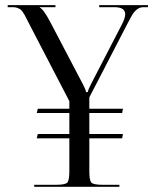

<svg xmlns="http://www.w3.org/2000/svg" viewBox="-20 -722 602 742"><path d="M112.3 0V-7.8H196.3Q231.4 -7.8 239.7 -16.1Q248 -24.4 248 -59.6V-187.5H122.1L126 -204.1H248V-285.2H122.1L126 -301.8H248V-331.1L94.7 -626Q91.8 -631.8 84.5 -646Q77.1 -660.2 75.2 -664.1Q73.2 -668 67.4 -676.3Q61.5 -684.6 57.1 -687Q52.7 -689.5 45.9 -691.9Q39.1 -694.3 30.3 -694.3H9.8V-702.1H194.3V-694.3H133.8V-692.4Q147.5 -687.5 173.8 -637.7L299.8 -397.5Q310.5 -377.9 312.5 -366.2H319.3Q320.3 -375 332 -397.5L449.2 -624Q463.9 -651.4 463.9 -667Q463.9 -694.3 421.9 -694.3H363.3V-702.1H551.8V-694.3H535.2Q520.5 -694.3 509.8 -686Q499 -677.7 492.2 -666.5Q485.4 -655.3 469.7 -625L325.2 -345.7V-301.8H455.1L452.1 -285.2H325.2V-204.1H455.1L452.1 -187.5H325.2V-59.6Q325.2 -24.4 333.5 -16.1Q341.8 -7.8 377 -7.8H441.4V0Z"/></svg>

Font: FoglihtenNo07
Style: Regular
Weight: 500
Designer: gluk (gluksza@wp.pl)
Foundry: gluk (gluksza@wp.pl)
Version: Version 0.871